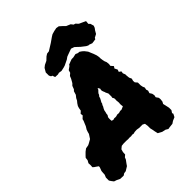

<svg xmlns="http://www.w3.org/2000/svg" viewBox="-282 -992 1129 1129"><g transform="rotate(-45 282.0 -428.0)"><path d="M66 19 38 18 20 9 2 3 -8 -10 -16 -22V-47L-9 -64L-8 -82L-7 -93L1 -114L2 -123L-9 -131L-21 -139L-29 -146L-28 -165L-29 -179L-20 -195L-18 -213L-10 -222L7 -239L23 -251L45 -255L55 -260L78 -273L95 -299L98 -311L103 -326L114 -344L121 -361L127 -375L130 -387L146 -402L144 -417L158 -430L161 -448L165 -461L174 -475L184 -487L191 -501L203 -516L210 -539L218 -547L226 -568L237 -579L250 -602L257 -619L271 -631L276 -648L297 -663L300 -669L320 -677L334 -682H348L371 -687L385 -681L397 -680L410 -671L420 -662L434 -644L441 -627L447 -613L454 -593L457 -576V-565L459 -550L462 -536L467 -524L469 -506L467 -493L481 -477L473 -465L482 -447L477 -433L490 -424L488 -410L494 -395V-386L496 -366L503 -351L499 -336L500 -323L512 -309V-286L515 -271L520 -260L517 -245L521 -233L516 -217L525 -203L528 -188L525 -174L536 -158L537 -145L535 -128L528 -115L532 -98L537 -75V-55L527 -40L530 -32L520 -13L499 -4L484 6L457 9L446 11L431 2L408 -3L384 -16L379 -38L377 -50L373 -67V-88L370 -108L357 -115H344H329L318 -117L310 -118L293 -117L282 -114L271 -116L262 -114L246 -115L237 -114L223 -115H214H199L182 -113L166 -100L161 -82L160 -63L147 -52L142 -39L128 -20L119 -7L93 9L78 11ZM256 -256 266 -259 275 -258 284 -259 292 -262 307 -261 321 -265 330 -264 340 -268 351 -273 349 -286V-296L350 -304L349 -315L348 -324L349 -337L347 -344L342 -353L344 -359V-369V-376V-386L341 -392L336 -402L335 -407L331 -416L328 -425V-433L330 -440L322 -454L317 -443L310 -436L303 -428L300 -420L292 -410L291 -403L285 -391L278 -379L276 -370L271 -363L268 -354L262 -344L257 -333L255 -322L252 -311L251 -300L244 -289L243 -280V-269L244 -259ZM191 -676 185 -693 177 -696 171 -708V-734L185 -758L199 -769L222 -780L241 -798L255 -807L272 -809L291 -821L315 -836L345 -857L358 -865L379 -871L399 -875L417 -872L436 -855L449 -842L475 -831L486 -817L497 -814L511 -799L535 -788L552 -780L550 -759L559 -750L565 -729L560 -716L551 -704L540 -685L519 -674L515 -666L486 -662L467 -669H461L449 -675L422 -696L405 -712L395 -721L375 -728L339 -715L326 -710L312 -700L279 -684L266 -680L243 -675L224 -678L214 -675Z"/></g></svg>

Font: Winky Rough
Style: Bold Italic
Weight: 700
Italic angle: -8.97852°
Designer: Simon Atzbach
Foundry: typofactur
Version: Version 1.206; ttfautohint (v1.8.4.7-5d5b)